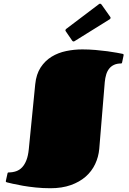

<svg xmlns="http://www.w3.org/2000/svg" viewBox="-20 -980 687 1019"><path d="M167 -533.2Q172.4 -586.4 195.8 -622.1Q219.2 -657.7 253.9 -679Q288.6 -700.2 331.1 -709Q373.5 -717.8 417 -717.8Q452.6 -717.8 486.8 -714.8Q521 -711.9 549.8 -708Q578.6 -704.1 599.6 -700.2Q620.6 -696.3 630.4 -694.3Q636.2 -692.9 636.2 -689Q636.2 -688 635.3 -683.1L627.9 -647.9Q627 -644.5 625.2 -643.8Q623.5 -643.1 622.1 -643.1Q600.6 -643.1 585 -635.7Q569.3 -628.4 559.1 -615.2Q548.8 -602.1 543.5 -584Q538.1 -565.9 536.1 -544.9L506.8 -189.9Q502.9 -147 484.9 -108.9Q466.8 -70.8 434.6 -42.5Q402.3 -14.2 355.5 2.4Q308.6 19 248 19Q207.5 19 169.9 15.1Q132.3 11.2 101.6 5.9Q70.8 0.5 48.6 -4.6Q26.4 -9.8 16.6 -12.2Q10.7 -13.7 10.7 -17.6Q10.7 -18.1 11.7 -22.9L20 -60.1Q21 -63.5 22.7 -64.2Q24.4 -64.9 25.9 -64.9Q47.4 -64.9 65.7 -71.3Q84 -77.6 97.7 -92.3Q111.3 -106.9 120.4 -130.4Q129.4 -153.8 132.8 -188ZM377.4 -762.7Q375.5 -761.7 374 -760.7Q372.6 -759.8 371.1 -759.8Q365.7 -759.8 362.8 -764.6L330.1 -812.5Q327.1 -815.9 327.1 -819.3Q327.1 -822.8 331.5 -826.7L504.4 -957.5Q507.8 -960.4 511.2 -960.4Q514.6 -960.4 518.6 -956.1L563.5 -892.6Q566.9 -888.7 566.9 -885.3Q566.9 -880.9 562.5 -877.9Z"/></svg>

Font: Fascinate
Style: Regular
Weight: 900
Designer: Astigmatic (AOETI)
Foundry: Astigmatic (AOETI)
Version: Version 1.000